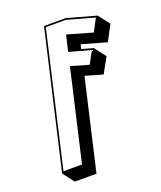

<svg xmlns="http://www.w3.org/2000/svg" viewBox="-166 -965 958 1140"><g transform="rotate(-20 313.0 -394.5)"><path d="M411.3 -655.6 417.9 -684 574 -639.4 625.9 -738.2 571.5 -808.9 387.8 -860H250.8L52.2 0L106.6 70.7H243.6L375.4 -499.9L485 -468.1L538.4 -564.9L484 -635.6ZM356.5 -767.8 333 -666.2 469.6 -628.6 426.8 -550.9 314 -583.7 181.5 -10H64.5L258.5 -850H384.2L557.4 -801.9L515.6 -722.3Z"/></g></svg>

Font: Stormning
Style: AsgardObl
Weight: 400
Designer: Robert Jablonski, Mew Too
Foundry: Cannot Into Space Fonts
Version: Version 0.90